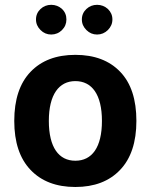

<svg xmlns="http://www.w3.org/2000/svg" viewBox="-20 -763 618 789"><path d="M289.6 -537.6C210.9 -537.6 149.9 -514.2 105.5 -467.8C61 -421.4 38.6 -354 38.6 -266.1C38.6 -178.7 61 -111.3 105.5 -64.9C149.9 -18.1 211.4 5.4 289.6 5.4C367.7 5.4 429.2 -18.1 473.6 -64.9C518.1 -111.3 540.5 -178.7 540.5 -266.1C540.5 -354 518.6 -421.4 474.1 -467.8C429.7 -514.2 368.2 -537.6 289.6 -537.6ZM289.6 -429.7C357.4 -429.7 398.9 -375 398.9 -266.1C398.9 -157.2 357.9 -102.5 289.6 -102.5C221.7 -102.5 180.7 -157.2 180.7 -266.1C180.7 -375 222.7 -429.7 289.6 -429.7ZM127.9 -683.1C127.9 -666 134.3 -651.9 146.5 -639.6C158.7 -627.4 173.3 -621.1 190.4 -621.1C207.5 -621.1 222.7 -627.4 234.9 -639.6C247.1 -651.9 252.9 -666 252.9 -683.1C252.9 -700.2 247.1 -714.4 234.9 -726.1C222.7 -737.3 207.5 -743.2 190.4 -743.2C173.3 -743.2 158.7 -737.3 146.5 -726.1C134.3 -714.4 127.9 -700.2 127.9 -683.1ZM316.4 -683.1C316.4 -666 322.8 -651.9 335 -639.6C347.2 -627.4 361.8 -621.1 378.9 -621.1C396 -621.1 411.1 -627.4 423.3 -639.6C435.5 -651.9 441.9 -666 441.9 -683.1C441.9 -700.2 435.5 -714.4 423.3 -726.1C411.1 -737.3 396 -743.2 378.9 -743.2C361.8 -743.2 347.2 -737.3 335 -726.1C322.8 -714.4 316.4 -700.2 316.4 -683.1Z"/></svg>

Font: Estedad Bold
Style: Regular
Weight: 700
Designer: Amin Abedi
Version: Version 7.3